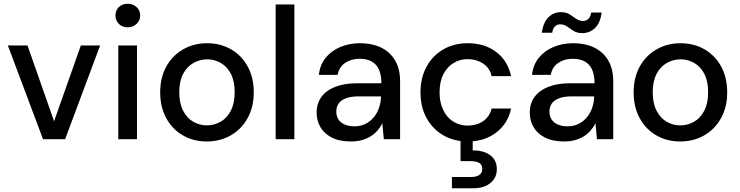

<svg xmlns="http://www.w3.org/2000/svg" viewBox="-20 -744 3955 1026"><path d="M210 0 22 -501H127L269 -96L412 -501H515L328 0Z M612 0V-501H712V0ZM662 -598Q634 -598 615.5 -616Q597 -634 597 -661Q597 -689 615.5 -706.5Q634 -724 662 -724Q690 -724 709.5 -706.5Q729 -689 729 -661Q729 -634 709.5 -616Q690 -598 662 -598Z M1085 12Q1014 12 957.5 -20.5Q901 -53 868.5 -112.5Q836 -172 836 -250Q836 -330 869 -389Q902 -448 959 -480.5Q1016 -513 1086 -513Q1158 -513 1214.5 -480.5Q1271 -448 1303.5 -389Q1336 -330 1336 -250Q1336 -172 1303 -112.5Q1270 -53 1213 -20.5Q1156 12 1085 12ZM1085 -74Q1125 -74 1159 -93.5Q1193 -113 1213.5 -152.5Q1234 -192 1234 -251Q1234 -310 1214 -349Q1194 -388 1160 -407.5Q1126 -427 1087 -427Q1048 -427 1013.5 -407.5Q979 -388 958.5 -349Q938 -310 938 -251Q938 -192 958.5 -152.5Q979 -113 1012.5 -93.5Q1046 -74 1085 -74Z M1453 0V-720H1553V0Z M1856 12Q1794 12 1753 -9Q1712 -30 1692 -65Q1672 -100 1672 -142Q1672 -191 1697.5 -226Q1723 -261 1771.5 -280Q1820 -299 1887 -299H2018Q2018 -343 2005 -372Q1992 -401 1966 -415.5Q1940 -430 1902 -430Q1857 -430 1824.5 -408Q1792 -386 1784 -344H1684Q1690 -398 1720.5 -435.5Q1751 -473 1799 -493Q1847 -513 1902 -513Q1972 -513 2020 -488Q2068 -463 2093 -418Q2118 -373 2118 -310V0H2031L2023 -85Q2013 -65 1997.5 -47Q1982 -29 1961.5 -16Q1941 -3 1914.5 4.5Q1888 12 1856 12ZM1875 -69Q1907 -69 1933 -82Q1959 -95 1977.5 -117.5Q1996 -140 2005.5 -168Q2015 -196 2016 -227V-229H1897Q1854 -229 1827.5 -218.5Q1801 -208 1789 -190Q1777 -172 1777 -148Q1777 -124 1788.5 -106Q1800 -88 1822 -78.5Q1844 -69 1875 -69Z M2479 12Q2406 12 2349 -21Q2292 -54 2259.5 -113Q2227 -172 2227 -250Q2227 -329 2259.5 -388Q2292 -447 2349 -480Q2406 -513 2479 -513Q2571 -513 2632.5 -465.5Q2694 -418 2711 -337H2607Q2598 -380 2562 -404Q2526 -428 2478 -428Q2438 -428 2404 -407.5Q2370 -387 2349.5 -347.5Q2329 -308 2329 -251Q2329 -208 2341 -174.5Q2353 -141 2373.5 -118.5Q2394 -96 2421 -84.5Q2448 -73 2478 -73Q2511 -73 2537.5 -83.5Q2564 -94 2582.5 -115Q2601 -136 2607 -164H2711Q2695 -85 2632.5 -36.5Q2570 12 2479 12ZM2395 262V202H2494Q2526 202 2541.5 191Q2557 180 2557 158Q2557 137 2541.5 127Q2526 117 2494 117H2441V-5H2506V60Q2542 59 2571.5 70Q2601 81 2618 103.5Q2635 126 2635 160Q2635 192 2618.5 215Q2602 238 2574 250Q2546 262 2511 262Z M2995 12Q2933 12 2892 -9Q2851 -30 2831 -65Q2811 -100 2811 -142Q2811 -191 2836.5 -226Q2862 -261 2910.5 -280Q2959 -299 3026 -299H3157Q3157 -343 3144 -372Q3131 -401 3105 -415.5Q3079 -430 3041 -430Q2996 -430 2963.5 -408Q2931 -386 2923 -344H2823Q2829 -398 2859.5 -435.5Q2890 -473 2938 -493Q2986 -513 3041 -513Q3111 -513 3159 -488Q3207 -463 3232 -418Q3257 -373 3257 -310V0H3170L3162 -85Q3152 -65 3136.5 -47Q3121 -29 3100.5 -16Q3080 -3 3053.5 4.5Q3027 12 2995 12ZM3014 -69Q3046 -69 3072 -82Q3098 -95 3116.5 -117.5Q3135 -140 3144.5 -168Q3154 -196 3155 -227V-229H3036Q2993 -229 2966.5 -218.5Q2940 -208 2928 -190Q2916 -172 2916 -148Q2916 -124 2927.5 -106Q2939 -88 2961 -78.5Q2983 -69 3014 -69ZM3091 -567Q3064 -567 3045 -579Q3026 -591 3010 -602.5Q2994 -614 2973 -614Q2957 -614 2945.5 -603Q2934 -592 2931 -569H2875Q2883 -624 2910.5 -651.5Q2938 -679 2978 -679Q3005 -679 3023.5 -667.5Q3042 -656 3058.5 -644Q3075 -632 3096 -632Q3113 -632 3124.5 -643.5Q3136 -655 3139 -677H3195Q3188 -622 3160 -594.5Q3132 -567 3091 -567Z M3615 12Q3544 12 3487.5 -20.5Q3431 -53 3398.5 -112.5Q3366 -172 3366 -250Q3366 -330 3399 -389Q3432 -448 3489 -480.5Q3546 -513 3616 -513Q3688 -513 3744.5 -480.5Q3801 -448 3833.5 -389Q3866 -330 3866 -250Q3866 -172 3833 -112.5Q3800 -53 3743 -20.5Q3686 12 3615 12ZM3615 -74Q3655 -74 3689 -93.5Q3723 -113 3743.5 -152.5Q3764 -192 3764 -251Q3764 -310 3744 -349Q3724 -388 3690 -407.5Q3656 -427 3617 -427Q3578 -427 3543.5 -407.5Q3509 -388 3488.5 -349Q3468 -310 3468 -251Q3468 -192 3488.5 -152.5Q3509 -113 3542.5 -93.5Q3576 -74 3615 -74Z"/></svg>

Font: DM Sans 17pt Medium
Style: Regular
Weight: 500
Version: Version 4.004;gftools[0.9.30]